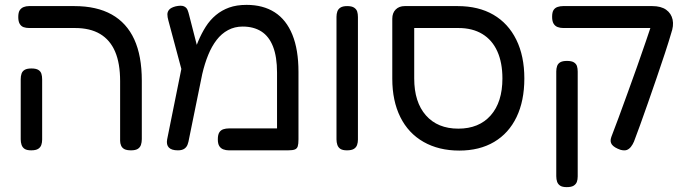

<svg xmlns="http://www.w3.org/2000/svg" viewBox="-20 -607 2824 788"><path d="M518 10Q500 10 490.5 5Q481 0 477 -9.5Q473 -19 473 -29V-274Q473 -347 452.5 -395Q432 -443 391 -467.5Q350 -492 288 -492H100Q87 -492 77 -495.5Q67 -499 61 -509Q55 -519 55 -537Q55 -556 61 -565Q67 -574 77 -578Q87 -582 99 -582H285Q377 -582 438.5 -547.5Q500 -513 531 -445.5Q562 -378 562 -276V-36Q562 -23 558.5 -12.5Q555 -2 545.5 4Q536 10 518 10ZM108 10Q90 10 81 4Q72 -2 68.5 -12.5Q65 -23 65 -35V-282Q65 -295 68.5 -305Q72 -315 81.5 -320.5Q91 -326 109 -326Q128 -326 137.5 -320Q147 -314 150 -304Q153 -294 153 -281V-34Q153 -22 149.5 -12Q146 -2 136.5 4Q127 10 108 10Z M1205 -312V-35Q1205 -16 1202 -6.5Q1199 3 1190 6.5Q1181 10 1162 10H919Q907 10 896.5 6Q886 2 880 -7.5Q874 -17 874 -35Q874 -54 880 -63.5Q886 -73 896.5 -76.5Q907 -80 920 -80H1117V-309Q1117 -374 1100.5 -416Q1084 -458 1052.5 -478Q1021 -498 976 -498Q943 -498 916 -483.5Q889 -469 869 -443Q849 -417 834.5 -381.5Q820 -346 810 -303L756 -38Q754 -25 750 -14Q746 -3 736.5 3.5Q727 10 710 10Q684 10 673 -1.5Q662 -13 666 -35L737 -387L769 -366Q779 -403 793 -436.5Q807 -470 824.5 -497.5Q842 -525 866 -545Q890 -565 920.5 -576Q951 -587 992 -587Q1060 -587 1107.5 -556.5Q1155 -526 1180 -464.5Q1205 -403 1205 -312ZM735 -284 671 -523Q667 -537 667 -548Q667 -559 674.5 -567.5Q682 -576 701 -581Q724 -586 735 -581Q746 -576 750 -565.5Q754 -555 756 -546L803 -363Z M1404 10Q1386 10 1377 4Q1368 -2 1364.5 -12.5Q1361 -23 1361 -35V-538Q1361 -550 1364.5 -560Q1368 -570 1377.5 -576Q1387 -582 1405 -582Q1424 -582 1433.5 -575.5Q1443 -569 1446 -559.5Q1449 -550 1449 -537V-34Q1449 -22 1445.5 -12Q1442 -2 1432.5 4Q1423 10 1404 10Z M1865 11Q1781 11 1718.5 -24.5Q1656 -60 1623 -126.5Q1590 -193 1590 -284V-530Q1590 -554 1604 -568Q1618 -582 1641 -582H1858Q1944 -582 2005 -546.5Q2066 -511 2099 -444Q2132 -377 2132 -285Q2132 -193 2100 -126.5Q2068 -60 2008 -24.5Q1948 11 1865 11ZM1861 -79Q1946 -79 1994 -133.5Q2042 -188 2042 -285Q2042 -350 2021 -396.5Q2000 -443 1959.5 -467.5Q1919 -492 1862 -492H1680V-285Q1680 -188 1728 -133.5Q1776 -79 1861 -79Z M2527 8Q2501 -1 2491.5 -13.5Q2482 -26 2489 -45Q2502 -78 2519 -124.5Q2536 -171 2555.5 -224.5Q2575 -278 2594.5 -333Q2614 -388 2631 -438Q2648 -488 2661 -527L2736 -475Q2725 -437 2709 -388.5Q2693 -340 2675 -287.5Q2657 -235 2639.5 -185Q2622 -135 2607 -93.5Q2592 -52 2582 -26Q2577 -14 2569.5 -4.5Q2562 5 2552.5 8.5Q2543 12 2527 8ZM2306 161Q2288 161 2279 155Q2270 149 2266.5 139Q2263 129 2263 116V-314Q2263 -326 2266.5 -336Q2270 -346 2279.5 -351.5Q2289 -357 2307 -357Q2326 -357 2335.5 -351Q2345 -345 2348 -335.5Q2351 -326 2351 -313V117Q2351 130 2347.5 139.5Q2344 149 2334.5 155Q2325 161 2306 161ZM2734 -469 2665 -492H2570H2292Q2279 -492 2268.5 -496Q2258 -500 2252 -510Q2246 -520 2246 -538Q2246 -557 2252 -566Q2258 -575 2268.5 -578.5Q2279 -582 2291 -582H2657Q2693 -582 2714 -567Q2735 -552 2740.5 -526.5Q2746 -501 2734 -469Z"/></svg>

Font: Fredoka Light
Style: Regular
Weight: 400
Version: Version 2.001